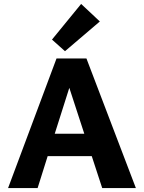

<svg xmlns="http://www.w3.org/2000/svg" viewBox="-20 -955 731 975"><path d="M446 -162H222L171 0H21L267 -658H419L670 0H499ZM408 -276 332 -509 258 -276ZM244 -754 392 -935 487 -846 310 -695Z"/></svg>

Font: Ysabeau Ultrabold
Style: Regular
Weight: 800
Designer: Christian Thalmann (Catharsis Fonts)
Version: Version 0.003